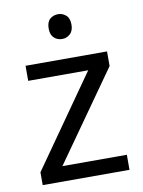

<svg xmlns="http://www.w3.org/2000/svg" viewBox="-84 -795 637 854"><g transform="rotate(-10 235.0 -368.5)"><path d="M431 0H39V-58L327 -468H56V-536H424V-470L140 -68H431ZM238 -737Q258 -737 273.5 -723.5Q289 -710 289 -681Q289 -653 273.5 -639Q258 -625 238 -625Q216 -625 201 -639Q186 -653 186 -681Q186 -710 201 -723.5Q216 -737 238 -737Z"/></g></svg>

Font: Noto IKEA Simplified Chinese
Style: Regular
Weight: 400
Designer: Monotype Design Team
Foundry: Monotype Imaging Inc.
Version: Version 1.100